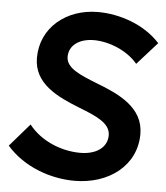

<svg xmlns="http://www.w3.org/2000/svg" viewBox="-52 -760 707 819"><g transform="rotate(5 301.5 -350.0)"><path d="M297 13C443 13 560 -74 560 -210C560 -323 455 -372 355 -410C282 -439 222 -463 222 -512C222 -561 266 -592 328 -592C392 -592 471 -561 516 -507L602 -603C533 -679 425 -713 335 -713C199 -713 92 -625 92 -496C92 -384 196 -337 292 -299C363 -271 426 -246 426 -193C426 -141 380 -108 311 -108C231 -108 142 -143 90 -210L5 -112C80 -26 196 13 297 13Z"/></g></svg>

Font: Fixel Display 20240404 SemiBold
Style: Italic
Weight: 600
Italic angle: -10°
Designer: AlfaBravo + MacPaw
Foundry: Kyrylo Tkachov, Marchela Mozhyna, Serhii Makarenko, Maria Weinstein, Zakhar Kryvoshyya
Version: Version 1.211;Glyphs 3.2 (3225)